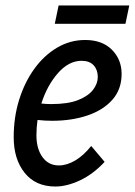

<svg xmlns="http://www.w3.org/2000/svg" viewBox="-20 -671 492 701"><path d="M30 -170Q30 -243 50 -307Q70 -371 105.5 -420Q141 -469 188.5 -497Q236 -525 291 -525Q353 -525 388.5 -489.5Q424 -454 424 -401Q424 -345 390.5 -307Q357 -269 299.5 -249.5Q242 -230 170 -230Q144 -230 117 -233Q113 -205 113 -177Q113 -128 135 -97.5Q157 -67 195 -67Q224 -67 254.5 -85Q285 -103 313 -138L362 -80Q320 -35 272 -12.5Q224 10 182 10Q110 10 70 -40Q30 -90 30 -170ZM278 -449Q231 -449 191.5 -404Q152 -359 131 -293Q140 -292 149 -291.5Q158 -291 167 -291Q229 -291 266 -306Q303 -321 320 -343.5Q337 -366 337 -390Q337 -416 322 -432.5Q307 -449 278 -449ZM180 -584 194 -651H452L438 -584Z"/></svg>

Font: Radio Canada Condensed
Style: Italic
Weight: 400
Width: 3
Italic angle: -12°
Designer: Charles Daoud, Etienne Aubert Bonn, Alexandre Saumier Demers, Jacques Le Bailly
Foundry: Radio-Canada
Version: Version 2.104; ttfautohint (v1.8.4.7-5d5b);gftools[0.9.28.de